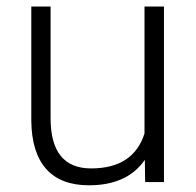

<svg xmlns="http://www.w3.org/2000/svg" viewBox="-20 -548 589 578"><path d="M416 -66.9Q363.3 9.8 247.6 9.8Q163.1 9.8 119.1 -39.3Q75.2 -88.4 74.2 -184.6V-528.3H132.3V-191.9Q132.3 -41 254.4 -41Q381.3 -41 415 -146V-528.3H473.6V0H417Z"/></svg>

Font: Roboto Light
Style: Regular
Weight: 300
Designer: Google
Version: Version 2.134; 2016; ttfautohint (v1.6)